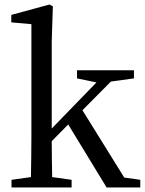

<svg xmlns="http://www.w3.org/2000/svg" viewBox="-20 -830 641 850"><path d="M530 -44 345 -342 471 -469 573 -483V-519H321V-483L407 -465L209 -261V-646L214 -802L199 -810L30 -764V-731L119 -723V-230C119 -171 118 -106 117 -46L31 -34V0H297V-34L211 -46C210 -97 209 -153 209 -205L282 -279L452 0H601V-34Z"/></svg>

Font: Source Han Serif JP Medium
Style: Regular
Weight: 500
Designer: Ryoko NISHIZUKA 西塚涼子 (kana & ideographs); Frank Grießhammer (Latin, Greek & Cyrillic); Wenlong ZHANG 张文龙 (bopomofo); San
Foundry: Adobe Systems Incorporated
Version: Version 1.001;PS 1.001;hotconv 16.6.54;makeotf.lib2.5.65590